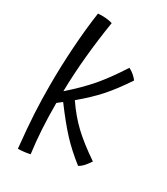

<svg xmlns="http://www.w3.org/2000/svg" viewBox="-194 -821 834 958"><g transform="rotate(30 223.5 -342.5)"><path d="M123 -236Q123 -162 127 -94Q131 -26 140 42Q123 46 104 48Q85 50 71 50Q59 -69 55 -145Q51 -221 51 -304Q51 -414 58.5 -526Q66 -638 80 -734Q102 -736 125 -734Q148 -732 163 -727Q146 -621 136 -517.5Q126 -414 124 -312Q195 -374 244.5 -431.5Q294 -489 351 -578Q366 -571 379.5 -559.5Q393 -548 403 -535Q352 -458 306.5 -407Q261 -356 196 -302Q241 -236 292 -187.5Q343 -139 427 -82Q410 -57 398.5 -45Q387 -33 374 -26Q310 -76 262 -127.5Q214 -179 150 -265Q143 -260 136.5 -254.5Q130 -249 123 -244Q123 -242 123 -240Q123 -238 123 -236Z"/></g></svg>

Font: Atma
Style: Regular
Weight: 400
Designer: Gregori Vincens, Jeremie Hornus, Riccardo Olocco, Yoann Minet.
Foundry: black foundry
Version: Version 1.102;PS 1.100;hotconv 1.0.86;makeotf.lib2.5.63406